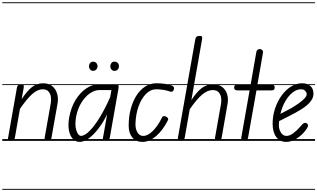

<svg xmlns="http://www.w3.org/2000/svg" viewBox="-25 -1246 2806 1698"><path d="M70.5 0Q51.5 0 48 -8.8Q44.5 -17.5 46 -24.5L124 -467Q126 -479 130.5 -486.2Q135 -493.5 143.2 -497Q151.5 -500.5 164.5 -500.5Q179 -500.5 183.2 -493.5Q187.5 -486.5 184.5 -469.5L166.5 -369Q214.5 -442 257.5 -475.8Q300.5 -509.5 356.5 -509.5Q406.5 -509.5 437.5 -483.8Q468.5 -458 480.2 -417Q492 -376 484 -330.5L429.5 -24.5Q429 -18.5 424.5 -9.2Q420 0 396.5 0Q378 0 373.2 -9.2Q368.5 -18.5 370 -27.5L424 -333Q429 -359 425.2 -387.5Q421.5 -416 404.5 -436.2Q387.5 -456.5 352 -456.5Q307.5 -456.5 260 -414.2Q212.5 -372 151.5 -283.5L106.5 -27.5Q105.5 -21.5 99.8 -10.8Q94 0 70.5 0ZM70.5 0Q51.5 0 48 -8.8Q44.5 -17.5 46 -24.5L124 -467Q126 -479 130.5 -486.2Q135 -493.5 143.2 -497Q151.5 -500.5 164.5 -500.5Q179 -500.5 183.2 -493.5Q187.5 -486.5 184.5 -469.5L166.5 -369Q214.5 -442 257.5 -475.8Q300.5 -509.5 356.5 -509.5Q406.5 -509.5 437.5 -483.8Q468.5 -458 480.2 -417Q492 -376 484 -330.5L429.5 -24.5Q429 -18.5 424.5 -9.2Q420 0 396.5 0Q378 0 373.2 -9.2Q368.5 -18.5 370 -27.5L424 -333Q429 -359 425.2 -387.5Q421.5 -416 404.5 -436.2Q387.5 -456.5 352 -456.5Q307.5 -456.5 260 -414.2Q212.5 -372 151.5 -283.5L106.5 -27.5Q105.5 -21.5 99.8 -10.8Q94 0 70.5 0ZM-5 424.5H549.5V432.5H-5ZM-5 -16H549.5V0H-5ZM-5 -501.5H549.5V-493.5H-5ZM-5 -1226H549.5V-1218H-5Z M679 9Q645 9 619.8 -17.2Q594.5 -43.5 584.8 -92.2Q575 -141 587 -208Q603.5 -298.5 644.5 -364Q685.5 -429.5 739.2 -465Q793 -500.5 847.5 -500.5H1008Q1020.5 -500.5 1023 -489.2Q1025.5 -478 1022 -458.5L946 -28Q945 -23 939.2 -11.5Q933.5 0 909.5 0Q890.5 0 887.2 -9Q884 -18 885.5 -25.5L922.5 -235Q889 -166 847 -110.8Q805 -55.5 761.5 -23.2Q718 9 679 9ZM691 -44.5Q725 -44.5 769.2 -90Q813.5 -135.5 860.5 -213.2Q907.5 -291 949.5 -387.5L960.5 -449.5H852.5Q811.5 -449.5 769.2 -420Q727 -390.5 694 -337Q661 -283.5 647.5 -211Q635 -136.5 651 -90.5Q667 -44.5 691 -44.5ZM679 9Q645 9 619.8 -17.2Q594.5 -43.5 584.8 -92.2Q575 -141 587 -208Q603.5 -298.5 644.5 -364Q685.5 -429.5 739.2 -465Q793 -500.5 847.5 -500.5H1008Q1020.5 -500.5 1023 -489.2Q1025.5 -478 1022 -458.5L946 -28Q945 -23 939.2 -11.5Q933.5 0 909.5 0Q890.5 0 887.2 -9Q884 -18 885.5 -25.5L922.5 -235Q889 -166 847 -110.8Q805 -55.5 761.5 -23.2Q718 9 679 9ZM691 -44.5Q725 -44.5 769.2 -90Q813.5 -135.5 860.5 -213.2Q907.5 -291 949.5 -387.5L960.5 -449.5H852.5Q811.5 -449.5 769.2 -420Q727 -390.5 694 -337Q661 -283.5 647.5 -211Q635 -136.5 651 -90.5Q667 -44.5 691 -44.5ZM540.5 424.5H1073.5V432.5H540.5ZM540.5 -16H1073.5V0H540.5ZM540.5 -501.5H1073.5V-493.5H540.5ZM540.5 -1226H1073.5V-1218H540.5Z M987.5 -619Q971.5 -619 961 -631Q950.5 -643 950.5 -660.5Q950.5 -676.5 960.5 -688.8Q970.5 -701 987.5 -701Q1004 -701 1015.5 -690Q1027 -679 1027 -660.5Q1027 -643.5 1015.8 -631.2Q1004.5 -619 987.5 -619ZM798 -619.5Q782.5 -619.5 772.2 -631.5Q762 -643.5 762 -660.5Q762 -676.5 772 -688.5Q782 -700.5 798 -700.5Q814.5 -700.5 826 -689.5Q837.5 -678.5 837.5 -660.5Q837.5 -643.5 826.5 -631.5Q815.5 -619.5 798 -619.5ZM987.5 -619Q971.5 -619 961 -631Q950.5 -643 950.5 -660.5Q950.5 -676.5 960.5 -688.8Q970.5 -701 987.5 -701Q1004 -701 1015.5 -690Q1027 -679 1027 -660.5Q1027 -643.5 1015.8 -631.2Q1004.5 -619 987.5 -619ZM798 -619.5Q782.5 -619.5 772.2 -631.5Q762 -643.5 762 -660.5Q762 -676.5 772 -688.5Q782 -700.5 798 -700.5Q814.5 -700.5 826 -689.5Q837.5 -678.5 837.5 -660.5Q837.5 -643.5 826.5 -631.5Q815.5 -619.5 798 -619.5Z M1235 9Q1177.5 9 1145.2 -30Q1113 -69 1113 -134Q1113 -214 1131.2 -282.5Q1149.5 -351 1182.5 -402Q1215.5 -453 1260 -481.2Q1304.5 -509.5 1357 -509.5Q1392.5 -509.5 1429.5 -505Q1466.5 -500.5 1491 -490.5Q1502 -487 1507.8 -480.8Q1513.5 -474.5 1514.2 -466.8Q1515 -459 1510.5 -450Q1505 -436.5 1494.2 -435Q1483.5 -433.5 1466 -440.5Q1444 -448 1413 -452.2Q1382 -456.5 1357 -456.5Q1306 -456.5 1265 -414.5Q1224 -372.5 1199.5 -302.8Q1175 -233 1173 -149Q1172 -107.5 1190 -75.8Q1208 -44 1241.5 -44Q1283.5 -44 1328.5 -90Q1373.5 -136 1409.5 -210Q1414 -218.5 1423.8 -219.2Q1433.5 -220 1446.5 -213Q1456.5 -208 1460.5 -199.2Q1464.5 -190.5 1460.5 -183.5Q1415.5 -94 1355.5 -42.5Q1295.5 9 1235 9ZM1235 9Q1177.5 9 1145.2 -30Q1113 -69 1113 -134Q1113 -214 1131.2 -282.5Q1149.5 -351 1182.5 -402Q1215.5 -453 1260 -481.2Q1304.5 -509.5 1357 -509.5Q1392.5 -509.5 1429.5 -505Q1466.5 -500.5 1491 -490.5Q1502 -487 1507.8 -480.8Q1513.5 -474.5 1514.2 -466.8Q1515 -459 1510.5 -450Q1505 -436.5 1494.2 -435Q1483.5 -433.5 1466 -440.5Q1444 -448 1413 -452.2Q1382 -456.5 1357 -456.5Q1306 -456.5 1265 -414.5Q1224 -372.5 1199.5 -302.8Q1175 -233 1173 -149Q1172 -107.5 1190 -75.8Q1208 -44 1241.5 -44Q1283.5 -44 1328.5 -90Q1373.5 -136 1409.5 -210Q1414 -218.5 1423.8 -219.2Q1433.5 -220 1446.5 -213Q1456.5 -208 1460.5 -199.2Q1464.5 -190.5 1460.5 -183.5Q1415.5 -94 1355.5 -42.5Q1295.5 9 1235 9ZM1063.5 424.5H1519V432.5H1063.5ZM1063.5 -16H1519V0H1063.5ZM1063.5 -501.5H1519V-493.5H1063.5ZM1063.5 -1226H1519V-1218H1063.5Z M1574 0Q1561.5 0 1555.8 -4.2Q1550 -8.5 1548.5 -14.2Q1547 -20 1548 -25L1701.5 -895.5Q1704.5 -914 1713.8 -921.2Q1723 -928.5 1743 -928.5Q1758 -928.5 1761.2 -921.8Q1764.5 -915 1762 -898L1667.5 -361Q1716 -435 1760 -467.8Q1804 -500.5 1860 -500.5Q1910 -500.5 1941 -476Q1972 -451.5 1983.8 -412.2Q1995.5 -373 1987.5 -327.5L1934.5 -24.5Q1933.5 -18.5 1929 -9.2Q1924.5 0 1901 0Q1882.5 0 1879 -9.2Q1875.5 -18.5 1876.5 -27.5L1930 -330Q1934.5 -356 1930.2 -383.5Q1926 -411 1908.5 -430.2Q1891 -449.5 1855.5 -449.5Q1810.5 -449.5 1762.2 -409Q1714 -368.5 1653 -279.5L1608.5 -27Q1607.5 -22 1602.5 -11Q1597.5 0 1574 0ZM1574 0Q1561.5 0 1555.8 -4.2Q1550 -8.5 1548.5 -14.2Q1547 -20 1548 -25L1701.5 -895.5Q1704.5 -914 1713.8 -921.2Q1723 -928.5 1743 -928.5Q1758 -928.5 1761.2 -921.8Q1764.5 -915 1762 -898L1667.5 -361Q1716 -435 1760 -467.8Q1804 -500.5 1860 -500.5Q1910 -500.5 1941 -476Q1972 -451.5 1983.8 -412.2Q1995.5 -373 1987.5 -327.5L1934.5 -24.5Q1933.5 -18.5 1929 -9.2Q1924.5 0 1901 0Q1882.5 0 1879 -9.2Q1875.5 -18.5 1876.5 -27.5L1930 -330Q1934.5 -356 1930.2 -383.5Q1926 -411 1908.5 -430.2Q1891 -449.5 1855.5 -449.5Q1810.5 -449.5 1762.2 -409Q1714 -368.5 1653 -279.5L1608.5 -27Q1607.5 -22 1602.5 -11Q1597.5 0 1574 0ZM1497 424.5H2053V432.5H1497ZM1497 -16H2053V0H1497ZM1497 -501.5H2053V-493.5H1497ZM1497 -1226H2053V-1218H1497Z M2134 0Q2121 0 2113.5 -6.5Q2106 -13 2108.5 -27L2182.5 -446.5H2077Q2059 -446.5 2052.2 -453.5Q2045.5 -460.5 2045.5 -472.5Q2045.5 -484 2051.8 -490.8Q2058 -497.5 2076.5 -497.5H2191.5L2242 -786.5Q2244.5 -799.5 2252.8 -805.8Q2261 -812 2271 -812Q2280.5 -812 2287.8 -808Q2295 -804 2298.8 -796.5Q2302.5 -789 2300.5 -778.5L2251.5 -497.5H2373.5Q2392 -497.5 2398.2 -490.8Q2404.5 -484 2404.5 -472.5Q2404.5 -460.5 2398.2 -453.5Q2392 -446.5 2373.5 -446.5H2243L2168.5 -27Q2166 -12.5 2156.5 -6.2Q2147 0 2134 0ZM2134 0Q2121 0 2113.5 -6.5Q2106 -13 2108.5 -27L2182.5 -446.5H2077Q2059 -446.5 2052.2 -453.5Q2045.5 -460.5 2045.5 -472.5Q2045.5 -484 2051.8 -490.8Q2058 -497.5 2076.5 -497.5H2191.5L2242 -786.5Q2244.5 -799.5 2252.8 -805.8Q2261 -812 2271 -812Q2280.5 -812 2287.8 -808Q2295 -804 2298.8 -796.5Q2302.5 -789 2300.5 -778.5L2251.5 -497.5H2373.5Q2392 -497.5 2398.2 -490.8Q2404.5 -484 2404.5 -472.5Q2404.5 -460.5 2398.2 -453.5Q2392 -446.5 2373.5 -446.5H2243L2168.5 -27Q2166 -12.5 2156.5 -6.2Q2147 0 2134 0ZM2050.5 424.5H2349.5V432.5H2050.5ZM2050.5 -16H2349.5V0H2050.5ZM2050.5 -501.5H2349.5V-493.5H2050.5ZM2050.5 -1226H2349.5V-1218H2050.5Z M2506 9Q2450 9 2418 -34.5Q2386 -78 2386 -151Q2386 -221 2407.2 -285.5Q2428.5 -350 2465 -400.5Q2501.5 -451 2548.2 -480.2Q2595 -509.5 2646.5 -509.5Q2693.5 -509.5 2720.2 -485.5Q2747 -461.5 2747 -418.5Q2747 -387 2730 -360.8Q2713 -334.5 2687 -313.2Q2661 -292 2633.2 -275.5Q2605.5 -259 2583.5 -246.5Q2554 -230 2512.8 -209.8Q2471.5 -189.5 2443.5 -175Q2442.5 -166 2442 -156.8Q2441.5 -147.5 2441.5 -138Q2441.5 -100 2460.5 -72Q2479.5 -44 2507.5 -44Q2537 -44 2569.8 -68.5Q2602.5 -93 2633 -128.5Q2652.5 -154 2665.8 -158Q2679 -162 2688.5 -154.5Q2695.5 -150 2698.2 -143.2Q2701 -136.5 2696.8 -124.8Q2692.5 -113 2677.5 -93.5Q2644 -49 2597.8 -20Q2551.5 9 2506 9ZM2455 -239Q2476.5 -250.5 2502 -263.5Q2527.5 -276.5 2550 -289Q2585.5 -310 2617 -332.2Q2648.5 -354.5 2668 -375.5Q2687.5 -396.5 2687.5 -414Q2687.5 -428 2674.5 -442.2Q2661.5 -456.5 2638 -456.5Q2597.5 -456.5 2560.8 -426.5Q2524 -396.5 2496.2 -347Q2468.5 -297.5 2455 -239ZM2506 9Q2450 9 2418 -34.5Q2386 -78 2386 -151Q2386 -221 2407.2 -285.5Q2428.5 -350 2465 -400.5Q2501.5 -451 2548.2 -480.2Q2595 -509.5 2646.5 -509.5Q2693.5 -509.5 2720.2 -485.5Q2747 -461.5 2747 -418.5Q2747 -387 2730 -360.8Q2713 -334.5 2687 -313.2Q2661 -292 2633.2 -275.5Q2605.5 -259 2583.5 -246.5Q2554 -230 2512.8 -209.8Q2471.5 -189.5 2443.5 -175Q2442.5 -166 2442 -156.8Q2441.5 -147.5 2441.5 -138Q2441.5 -100 2460.5 -72Q2479.5 -44 2507.5 -44Q2537 -44 2569.8 -68.5Q2602.5 -93 2633 -128.5Q2652.5 -154 2665.8 -158Q2679 -162 2688.5 -154.5Q2695.5 -150 2698.2 -143.2Q2701 -136.5 2696.8 -124.8Q2692.5 -113 2677.5 -93.5Q2644 -49 2597.8 -20Q2551.5 9 2506 9ZM2455 -239Q2476.5 -250.5 2502 -263.5Q2527.5 -276.5 2550 -289Q2585.5 -310 2617 -332.2Q2648.5 -354.5 2668 -375.5Q2687.5 -396.5 2687.5 -414Q2687.5 -428 2674.5 -442.2Q2661.5 -456.5 2638 -456.5Q2597.5 -456.5 2560.8 -426.5Q2524 -396.5 2496.2 -347Q2468.5 -297.5 2455 -239ZM2341 424.5H2761.5V432.5H2341ZM2341 -16H2761.5V0H2341ZM2341 -501.5H2761.5V-493.5H2341ZM2341 -1226H2761.5V-1218H2341Z"/></svg>

Font: Edu AU VIC WA NT Guides
Style: Regular
Weight: 400
Designer: Tina and Corey Anderson, Eben Sorkin, Mirko Velimirovic
Foundry: Google for Education
Version: Version 1.001